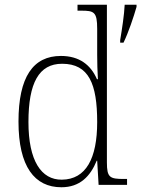

<svg xmlns="http://www.w3.org/2000/svg" viewBox="-20 -780 596 810"><path d="M239 10C317 10 361 -36 388 -102H390L396 0H516V-25H503C443 -25 431 -31 431 -95V-760H307V-735H322C377 -735 390 -730 390 -658V-548C390 -517 391 -480 393 -446H389C363 -506 315 -544 237 -544C120 -544 58 -456 58 -267C58 -77 126 10 239 10ZM487 -611V-600H501C522 -643 544 -709 556 -751V-760H506C504 -717 495 -659 487 -611ZM241 -22C154 -21 100 -102 100 -265C100 -430 144 -511 242 -511C355 -511 390 -426 390 -265C390 -112 343 -23 241 -22Z"/></svg>

Font: Noto Serif Sinhala SemiCondensed ExtraLight
Style: Regular
Weight: 200
Width: 4
Designer: Jelle Bosma - Monotype Design Team
Foundry: Monotype Imaging Inc.
Version: Version 2.007